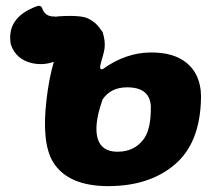

<svg xmlns="http://www.w3.org/2000/svg" viewBox="-20 -623 733 653"><path d="M329 -285Q307 -223 308 -181Q310 -107 380 -107Q439 -107 471 -153Q494 -188 493 -261Q490 -326 412 -326Q357 -326 329 -285ZM336 -464Q336 -452 325 -416Q314 -380 331 -389Q407 -443 489 -444.5Q571 -446 616 -408Q670 -362 663 -272Q656 -133 575 -64Q489 10 348 10Q212 10 161 -71Q121 -136 138 -282Q146 -354 163 -413Q128 -400 90 -408Q35 -420 17 -471Q0 -562 103 -601Q118 -607 123 -596Q133 -565 167 -567V-566Q179 -567 173 -567Q255 -573 281 -559.5Q307 -546 321 -525Q325 -520 329 -514Q338 -485 336 -464Z"/></svg>

Font: PoetsenOne
Style: Regular
Weight: 400
Designer: Rodrigo Fuenzalida, Pablo Impallari
Foundry: Pablo Impallari, Rodrigo Fuenzalida
Version: Version 1.000